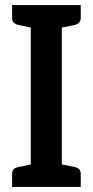

<svg xmlns="http://www.w3.org/2000/svg" viewBox="-20 -741 368 761"><path d="M102 0V-721H225V0ZM28 0V-52Q28 -64 34.5 -70.5Q41 -77 53 -79L116 -92L129 0ZM200 0 212 -92 276 -79Q287 -77 293.5 -70.5Q300 -64 300 -52V0ZM129 -721 116 -629 53 -642Q41 -645 34.5 -651.5Q28 -658 28 -670V-721ZM300 -721V-670Q300 -658 293.5 -651.5Q287 -645 276 -642L212 -629L200 -721Z"/></svg>

Font: Aleo SemiBold
Style: Regular
Weight: 600
Designer: Alessio Laiso
Foundry: Alessio Laiso
Version: Version 2.001;gftools[0.9.29]